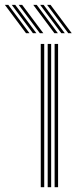

<svg xmlns="http://www.w3.org/2000/svg" viewBox="-117 -784 320 804"><path d="M111.7 0V-600H126.2V0ZM53.7 0V-600H68.2V0ZM82.7 0V-600H97.2V0ZM49.9 -645 -38.8 -763.7H-24.3L64.4 -645ZM-8 -645 -96.7 -763.7H-82.3L6.4 -645ZM20.9 -645 -67.8 -763.7H-53.3L35.4 -645ZM168.8 -645 80.1 -763.7H94.6L183.3 -645ZM110.9 -645 22.2 -763.7H36.7L125.4 -645ZM139.8 -645 51.1 -763.7H65.6L154.3 -645Z"/></svg>

Font: Big Shoulders Inline Thin
Style: Regular
Weight: 100
Designer: Patric King
Foundry: XO Type Co
Version: Version 2.002